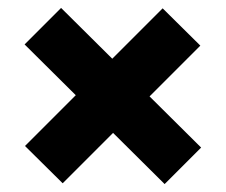

<svg xmlns="http://www.w3.org/2000/svg" viewBox="-20 -581 570 484"><path d="M487 -209 395 -117 265 -246 138 -119 43 -213 171 -341 42 -469 134 -561 263 -433 390 -560 485 -466 357 -338Z"/></svg>

Font: Hind Colombo
Style: Bold
Weight: 700
Designer: Jyotish Sonowal, Aditi Pimprikar
Foundry: Indian Type Foundry
Version: Version 1.000;PS 1.0;hotconv 1.0.86;makeotf.lib2.5.63406; tt